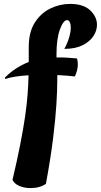

<svg xmlns="http://www.w3.org/2000/svg" viewBox="-20 -759 516 982"><path d="M135 203Q106 203 80 192.5Q54 182 44 161Q68 59 83.5 -20Q99 -99 108 -161Q117 -223 121 -274.5Q125 -326 126 -374Q92 -372 61 -367.5Q30 -363 7 -355L5 -362Q34 -391 65 -410.5Q96 -430 127 -442V-518Q127 -595 158 -643.5Q189 -692 237.5 -715.5Q286 -739 338 -739Q407 -739 441.5 -706Q476 -673 476 -632Q476 -602 457.5 -574Q439 -546 402 -527.5Q365 -509 309 -509Q325 -538 333.5 -567Q342 -596 342 -618Q342 -635 337 -645.5Q332 -656 323 -656Q304 -656 286.5 -608.5Q269 -561 269 -484V-465Q298 -466 324.5 -464Q351 -462 374 -460Q376 -453 377 -445Q378 -437 378 -429Q378 -414 374 -399Q370 -384 363 -368Q345 -370 322 -372Q299 -374 273 -375V-353Q273 -298 268.5 -226Q264 -154 252 -55Q240 44 215 181Q184 203 135 203Z"/></svg>

Font: Agbalumo
Style: Regular
Weight: 400
Designer: Raphael Alegbeleye
Foundry: Sorkin Type Co.
Version: Version 1.000; ttfautohint (v1.8.4)